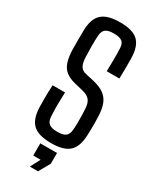

<svg xmlns="http://www.w3.org/2000/svg" viewBox="-249 -872 911 1124"><g transform="rotate(30 207.0 -310.0)"><path d="M208.5 7.5Q123.5 7.5 86 -26.5Q48.5 -60.5 45.5 -139Q45 -166 44.8 -190Q44.5 -214 45.2 -238.5Q46 -263 47.5 -290.5H131.5Q129.5 -247.5 129.2 -207.2Q129 -167 131.5 -126.5Q133.5 -94.5 151 -81.2Q168.5 -68 208 -68Q246 -68 262.8 -81.2Q279.5 -94.5 282 -126.5Q284 -148 284.2 -172Q284.5 -196 283.8 -220Q283 -244 282 -265Q280.5 -303 265.5 -322.5Q250.5 -342 218 -350.5L157.5 -365Q115 -375.5 90.8 -395.2Q66.5 -415 56 -448.2Q45.5 -481.5 44 -531.5Q43.5 -562.5 43.8 -595.5Q44 -628.5 44.5 -662.5Q46 -714.5 63 -746.2Q80 -778 115.5 -792.8Q151 -807.5 208 -807.5Q290.5 -807.5 327.5 -773.8Q364.5 -740 367 -662Q368 -631.5 367.5 -595.2Q367 -559 366 -520H280.5Q282 -564 282.2 -601.2Q282.5 -638.5 281 -674Q280 -706.5 263 -719.5Q246 -732.5 207.5 -732.5Q169 -732.5 152 -719.5Q135 -706.5 132.5 -674Q130.5 -637.5 130.8 -603.2Q131 -569 132.5 -531.5Q134 -491.5 145 -471.8Q156 -452 183 -445.5L239 -433Q287 -422 315.2 -401.5Q343.5 -381 356.2 -347.8Q369 -314.5 370.5 -265Q371.5 -245.5 371.5 -223.5Q371.5 -201.5 371.2 -180Q371 -158.5 370 -139Q367 -60.5 329.8 -26.5Q292.5 7.5 208.5 7.5ZM170 188.5 204.5 122.5H155V40H268V112.5L225 188.5Z"/></g></svg>

Font: Big Shoulders Text Thin Medium
Style: Regular
Weight: 500
Version: Version 2.002